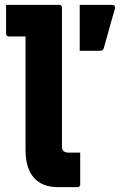

<svg xmlns="http://www.w3.org/2000/svg" viewBox="-20 -770 494 790"><path d="M5 -750Q12 -750 33.5 -750Q55 -750 83 -750Q111 -750 140 -750Q169 -750 191.5 -750Q214 -750 224 -750Q228 -750 230 -748.5Q232 -747 233.5 -745Q235 -743 235 -739Q235 -681 235 -624Q235 -567 235 -510.5Q235 -454 235 -397.5Q235 -341 235 -284Q235 -227 235 -169Q235 -162 236 -157.5Q237 -153 241 -149Q245 -145 250.5 -143.5Q256 -142 265 -142Q273 -142 283.5 -142Q294 -142 300 -142H310Q310 -112 310 -76.5Q310 -41 310 -11Q310 -7 308.5 -5Q307 -3 305 -1.5Q303 0 299 0Q293 0 277.5 0Q262 0 245.5 0Q229 0 219 0Q187 0 162 -9.5Q137 -19 120 -38Q103 -57 94 -86Q85 -115 85 -154Q85 -201 85 -247.5Q85 -294 85 -340.5Q85 -387 85 -433.5Q85 -480 85 -527Q85 -574 85 -620H80Q76 -620 63.5 -620Q51 -620 37 -620Q23 -620 16 -620Q11 -620 8 -623Q5 -626 5 -631Q5 -661 5 -690.5Q5 -720 5 -750ZM391 -561Q371 -561 353.5 -561Q336 -561 308 -561Q308 -600 308 -627.5Q308 -655 308 -682.5Q308 -710 308 -750Q330 -750 351 -750Q372 -750 394.5 -750Q417 -750 442 -750Q448 -750 451.5 -745.5Q455 -741 453 -735Q443 -700 436.5 -677.5Q430 -655 424 -632Q418 -609 407 -572Q406 -567 402 -564Q398 -561 391 -561Z"/></svg>

Font: Recursive ExtraBold
Style: Regular
Weight: 800
Version: Version 1.085